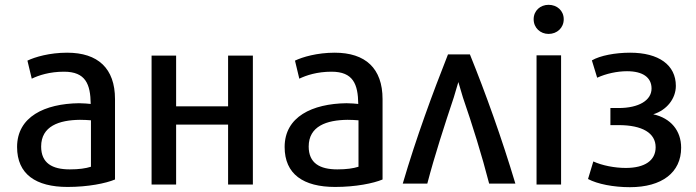

<svg xmlns="http://www.w3.org/2000/svg" viewBox="-20 -763 2892 798"><path d="M458 -17C420 -1 346 14 261 14C129 14 51 -39 51 -152C51 -278 166 -332 308 -334C327 -334 346 -332 357 -331C356 -413 336 -465 246 -465C186 -465 141 -450 112 -436L94 -511C125 -526 186 -544 259 -544C387 -544 458 -479 458 -351ZM358 -70V-263C345 -264 329 -265 312 -265C226 -264 151 -239 151 -154C151 -85 197 -59 270 -59C308 -59 336 -63 358 -70Z M1031 -532V4H928V-245H712V4H610V-532H712V-321H928V-532Z M1570 -17C1532 -1 1458 14 1373 14C1241 14 1163 -39 1163 -152C1163 -278 1278 -332 1420 -334C1439 -334 1458 -332 1469 -331C1468 -413 1448 -465 1358 -465C1298 -465 1253 -450 1224 -436L1206 -511C1237 -526 1298 -544 1371 -544C1499 -544 1570 -479 1570 -351ZM1470 -70V-263C1457 -264 1441 -265 1424 -265C1338 -264 1263 -239 1263 -154C1263 -85 1309 -59 1382 -59C1420 -59 1448 -63 1470 -70Z M1654 0C1710 -191 1778 -375 1842 -537H1933C1999 -374 2065 -190 2122 0H2013C1983 -117 1943 -245 1904 -358C1897 -381 1888 -412 1885 -422C1882 -411 1873 -381 1866 -358C1828 -244 1786 -115 1756 0Z M2323 -683C2323 -647 2295 -622 2260 -622C2226 -622 2198 -647 2198 -683C2198 -719 2226 -743 2260 -743C2295 -743 2323 -719 2323 -683ZM2312 4H2210V-533H2312Z M2811 -149C2811 -46 2731 15 2598 15C2530 15 2463 2 2424 -19L2446 -92C2483 -75 2535 -65 2581 -65C2660 -65 2705 -96 2705 -151C2705 -210 2650 -243 2551 -243H2517V-314H2551C2635 -314 2688 -346 2688 -395C2688 -441 2652 -467 2586 -467C2545 -467 2499 -457 2462 -440L2440 -512C2474 -532 2537 -544 2599 -544C2718 -544 2789 -493 2789 -406C2789 -353 2751 -305 2695 -288C2768 -272 2811 -220 2811 -149Z"/></svg>

Font: Repo Medium
Style: Regular
Weight: 500
Designer: Stefan Peev
Foundry: Context Ltd
Version: Version 1.502